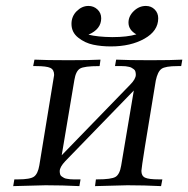

<svg xmlns="http://www.w3.org/2000/svg" viewBox="-20 -633 640 653"><path d="M24.9 0 28.8 -22.9H41Q83 -22.9 95.9 -32.5Q108.9 -42 113.8 -70.8Q163.6 -372.6 164.1 -377.9Q164.1 -396 151.1 -402.1Q138.2 -408.2 103 -408.2H92.8L97.2 -430.2Q136.2 -428.2 212.9 -428.2Q286.1 -428.2 321.8 -430.2L318.8 -408.2H316.9Q266.1 -408.2 252 -399.7Q237.8 -391.1 232.9 -360.8L189.9 -105L422.9 -345.2Q441.9 -364.3 441.9 -378.9Q441.9 -384.8 440.4 -389.9Q439 -395 434.6 -397.9Q430.2 -400.9 427 -402.8Q423.8 -404.8 417 -406Q410.2 -407.2 407 -407.7Q403.8 -408.2 395 -408.2Q386.2 -408.2 383.8 -408.2H371.1L375 -430.2Q414.1 -428.2 491.2 -428.2Q564.5 -428.2 600.1 -430.2L596.2 -408.2H584Q542 -408.2 529.1 -398.7Q516.1 -389.2 509.8 -358.9Q460.9 -65.9 460.9 -51.8Q460.9 -34.7 473.4 -28.8Q485.8 -22.9 521 -22.9H532.2L527.8 0Q470.7 -2.9 413.1 -2.9Q401.9 -2.9 303.2 0L306.2 -22.9H310.1Q358.9 -22.9 373 -31.5Q387.2 -40 392.1 -69.8L435.1 -325.2L202.1 -85Q183.1 -64.9 183.1 -50.8Q183.1 -44.9 184.6 -40Q186 -35.2 190.4 -32.5Q194.8 -29.8 198 -27.8Q201.2 -25.9 208 -24.9Q214.8 -23.9 218.5 -23.4Q222.2 -22.9 230.5 -22.9Q238.8 -22.9 241.2 -22.9H253.9L250 0Q192.9 -2.9 134.8 -2.9Q124 -2.9 24.9 0ZM223.1 -551.8Q223.1 -577.6 241 -595.2Q258.8 -612.8 280.8 -612.8Q298.8 -612.8 311.5 -600.8Q324.2 -588.9 324.2 -570.8Q324.2 -533.7 280.8 -515.1Q313 -507.3 360.8 -506.8H362.8Q412.6 -506.8 443.8 -516.1Q417 -531.2 417 -556.2Q417 -578.1 435.1 -595.5Q453.1 -612.8 476.1 -612.8Q494.1 -612.8 506.1 -600.8Q518.1 -588.9 518.1 -570.8Q518.1 -527.8 471.4 -501.5Q424.8 -475.1 356.9 -475.1Q324.7 -475.1 296.9 -481Q269 -486.8 246.1 -504.9Q223.1 -522.9 223.1 -551.8Z"/></svg>

Font: CMU Serif Extra
Style: RomanSlanted
Weight: 500
Italic angle: -9.46001°
Version: Version 0.7.0